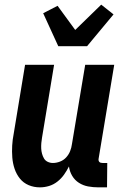

<svg xmlns="http://www.w3.org/2000/svg" viewBox="-20 -799 540 827"><path d="M152 8Q126 8 103.5 -1.5Q81 -11 66 -29.5Q51 -48 43 -71.5Q35 -95 33 -120.5Q31 -146 32.5 -172Q34 -198 39 -223L88 -520H213L161 -206Q159 -195 158 -183Q157 -171 157.5 -159.5Q158 -148 161 -137Q164 -126 169.5 -116.5Q175 -107 185.5 -102Q196 -97 208 -97Q223 -97 238.5 -103Q254 -109 265 -121Q276 -133 282 -148Q288 -163 290 -179L347 -520H472L405 -117Q404 -113 404.5 -109Q405 -105 407.5 -102Q410 -99 414 -98Q418 -97 422 -97H442L441 8H404Q381 8 359.5 4Q338 0 320 -11.5Q302 -23 291 -41.5Q280 -60 277 -82Q268 -64 256 -47Q244 -30 227.5 -17Q211 -4 191.5 2Q172 8 152 8ZM231 -600 166 -742 228 -774 304 -670 416 -779 469 -737 355 -600Z"/></svg>

Font: Iosevka Term Curly Extrabold
Style: Italic
Weight: 800
Italic angle: -9°
Designer: Belleve Invis
Foundry: Belleve Invis
Version: Version 32.3.0